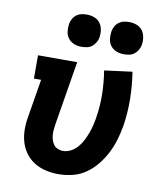

<svg xmlns="http://www.w3.org/2000/svg" viewBox="-84 -816 768 893"><g transform="rotate(10 300.0 -369.0)"><path d="M251 8Q220 8 190.5 1Q161 -6 136.5 -21.5Q112 -37 95 -60.5Q78 -84 70 -112.5Q62 -141 62 -172Q62 -203 68 -234L97 -410H63V-520H248L198 -216Q196 -203 195 -190.5Q194 -178 195 -165.5Q196 -153 200 -141.5Q204 -130 211 -121Q218 -112 229.5 -107Q241 -102 254 -102Q273 -102 291 -111.5Q309 -121 322.5 -136.5Q336 -152 345 -170Q354 -188 361 -206.5Q368 -225 372.5 -244Q377 -263 380 -282Q389 -338 388 -393.5Q387 -449 378 -504L509 -521Q519 -458 520 -394.5Q521 -331 511 -266Q505 -232 495.5 -199.5Q486 -167 470.5 -136Q455 -105 432.5 -77Q410 -49 381 -28.5Q352 -8 318 0Q284 8 251 8ZM455 -594Q436 -594 419.5 -600.5Q403 -607 392.5 -620.5Q382 -634 379.5 -652Q377 -670 380 -689Q382 -701 388.5 -713Q395 -725 406 -733Q417 -741 429.5 -743.5Q442 -746 455 -746Q473 -746 490 -739.5Q507 -733 517 -719.5Q527 -706 530 -688Q533 -670 530 -651Q528 -639 521 -627Q514 -615 503.5 -607Q493 -599 480 -596.5Q467 -594 455 -594ZM255 -594Q236 -594 219.5 -600.5Q203 -607 192.5 -620.5Q182 -634 179.5 -652Q177 -670 180 -689Q182 -701 188.5 -713Q195 -725 206 -733Q217 -741 229.5 -743.5Q242 -746 255 -746Q273 -746 290 -739.5Q307 -733 317 -719.5Q327 -706 330 -688Q333 -670 330 -651Q328 -639 321 -627Q314 -615 303.5 -607Q293 -599 280 -596.5Q267 -594 255 -594Z"/></g></svg>

Font: Iosevka Etoile XBdObl
Style: Regular
Weight: 800
Italic angle: -9°
Designer: Belleve Invis
Foundry: Belleve Invis
Version: Version 15.5.2; ttfautohint (v1.8.4)